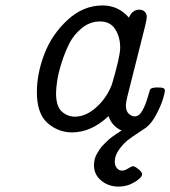

<svg xmlns="http://www.w3.org/2000/svg" viewBox="-20 -484 629 709"><path d="M116.2 -144Q116.2 -211.9 143.6 -283.9Q170.9 -356 229 -409.9Q287.1 -463.9 358.9 -463.9Q417 -463.9 456.1 -418.9Q468.3 -447.8 494.1 -448.2Q507.3 -448.2 514.6 -440.7Q522 -433.1 522 -420.9Q522 -413.1 515.1 -384.8L450.2 -127Q445.3 -108.9 444.8 -94.2Q444.8 -74.2 455.3 -64.2Q465.8 -54.2 477.1 -54.2Q494.1 -54.2 506.1 -76.2Q518.1 -98.1 525.6 -125Q533.2 -151.9 534.2 -153.8Q539.1 -160.6 560.1 -161.1Q578.1 -161.1 583.5 -158.4Q588.9 -155.8 588.9 -148.9Q588.9 -142.1 582 -119.1Q575.2 -96.2 558.1 -63Q541 -29.8 520 -13.2Q515.1 -9.3 491.5 5.9Q467.8 21 451.4 33.9Q435.1 46.9 419.4 68.8Q403.8 90.8 403.8 112.8Q403.8 127 411.4 136.5Q418.9 146 431.2 146Q440.9 146 453.4 137.9Q465.8 129.9 471.2 129.9Q478 129.9 491.5 140.9Q504.9 151.9 504.9 159.2Q504.9 171.4 477.5 188.2Q450.2 205.1 418 205.1Q380.9 205.1 354 183.1Q327.1 161.1 327.1 126Q327.1 114.7 329.6 104.5Q332 94.2 337.4 84.7Q342.8 75.2 348.4 66.7Q354 58.1 363 49.6Q372.1 41 377.9 34.9Q383.8 28.8 393.3 22Q402.8 15.1 407.5 12Q412.1 8.8 419.9 3.9L429.2 -2Q393.1 -18.1 380.9 -55.2Q316.9 4.9 246.1 4.9Q195.3 4.9 155.8 -29.5Q116.2 -64 116.2 -144ZM187 -140.1Q187 -91.3 208 -72.3Q229 -53.2 256.8 -53.2Q296.9 -53.2 335.4 -87.6Q374 -122.1 393.1 -171.9Q423.8 -274.9 423.8 -308.1Q423.8 -347.2 405.5 -376Q387.2 -404.8 349.1 -404.8Q313 -404.8 283 -380.9Q252.9 -356.9 236.1 -323.5Q219.2 -290 207 -251Q194.8 -211.9 190.9 -183.6Q187 -155.3 187 -140.1Z"/></svg>

Font: CMU Concrete
Style: Italic
Weight: 500
Italic angle: -14.04°
Version: Version 0.7.0